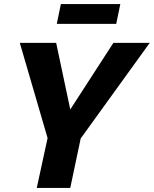

<svg xmlns="http://www.w3.org/2000/svg" viewBox="-20 -920 753 940"><path d="M213 -244 77 -710H255L324 -384L535 -710H713L375 -242L324 0H160ZM258 -803 278 -900H569L549 -803Z"/></svg>

Font: Raleway ExtraBold
Style: Italic
Weight: 800
Italic angle: -12°
Designer: Matt McInerney, Pablo Impallari, Rodrigo Fuenzalida
Foundry: Matt McInerney, Pablo Impallari, Rodrigo Fuenzalida
Version: Version 4.026